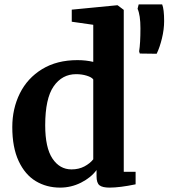

<svg xmlns="http://www.w3.org/2000/svg" viewBox="-20 -844 768 875"><path d="M36 -265Q36 -349 70.5 -418.5Q105 -488 172 -529Q239 -570 333 -570Q371 -570 405 -562V-731L307 -745V-800L513 -820H516L544 -799V-61H598V-4Q526 11 479 11Q447 11 433.5 0.5Q420 -10 420 -41V-69Q394 -34 349 -11.5Q304 11 254 11Q192 11 143 -18.5Q94 -48 65 -110Q36 -172 36 -265ZM405 -118V-482Q398 -492 375.5 -499Q353 -506 327 -506Q263 -506 224.5 -450.5Q186 -395 186 -273Q186 -171 219 -121.5Q252 -72 306 -72Q339 -72 364.5 -85.5Q390 -99 405 -118ZM617 -600 614 -610Q620 -646 620 -715Q620 -775 607 -804L612 -824H719Q728 -802 728 -748Q728 -710 718 -669Q708 -628 694 -599Z"/></svg>

Font: Koeln Type Serif
Style: Bold
Weight: 700
Designer: Eben Sorkin
Foundry: Eben Sorkin
Version: Version 2.002